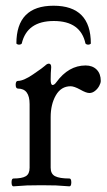

<svg xmlns="http://www.w3.org/2000/svg" viewBox="-20 -657 380 681"><path d="M337.4 -370.1Q337.4 -362.3 331.8 -352.1Q326.2 -341.8 316.9 -334.5Q307.6 -327.1 296.9 -327.1Q285.6 -327.1 264.2 -339.4Q242.7 -351.1 230.5 -351.1Q196.8 -351.1 178.2 -319.1Q159.7 -287.1 159.7 -241.2V-62Q159.7 -40 175.5 -32Q191.4 -23.9 226.1 -23.9Q232.9 -23.9 232.9 -10.3Q232.9 3.9 226.1 3.9Q196.8 1.5 178.2 0.7Q159.7 0 127 0Q94.2 0 75.7 0.7Q57.1 1.5 27.8 3.9Q21 3.9 21 -10.3Q21 -23.9 27.8 -23.9Q58.1 -23.9 71.5 -32Q85 -40 85 -62V-287.6Q85 -342.8 43.9 -342.8Q35.6 -342.8 35.6 -356.4Q35.6 -370.1 43.9 -370.1Q63.5 -370.1 97.2 -393.1Q133.8 -418 140.1 -424.3Q147 -431.2 153.3 -431.2Q161.6 -431.2 161.6 -418.9Q159.7 -397.5 159.7 -375.5Q159.7 -355.5 166.5 -355.5Q172.9 -355.5 179.7 -365.2Q223.1 -424.8 283.7 -424.8Q308.1 -424.8 322.8 -410.2Q337.4 -395.5 337.4 -370.1ZM47.4 -498.5Q53.2 -498.5 57.1 -502.4Q75.7 -582.5 170.9 -582.5Q266.1 -582.5 283.2 -502.4Q287.1 -498.5 292.5 -498.5Q298.3 -498.5 302.2 -502.4Q302.2 -636.7 169.9 -636.7Q38.1 -636.7 38.1 -502.4Q42 -498.5 47.4 -498.5Z"/></svg>

Font: JuniusX
Style: Regular
Weight: 400
Designer: Peter S. Baker
Foundry: Briery Creek Software
Version: Version 1.004